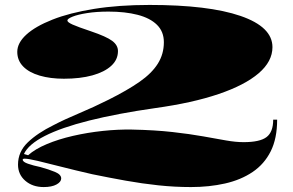

<svg xmlns="http://www.w3.org/2000/svg" viewBox="-20 -743 1189 778"><path d="M157 15Q112 15 82.5 -10.5Q53 -36 53 -76Q53 -128 92.5 -166Q132 -204 197 -236Q241 -259 299.5 -283.5Q358 -308 420 -339Q496 -377 545.5 -411.5Q595 -446 619.5 -485Q644 -524 644 -572Q644 -615 616 -642.5Q588 -670 537.5 -683Q487 -696 420 -696Q371 -696 333 -690Q295 -684 274 -675.5Q253 -667 253 -660Q253 -653 274 -643.5Q295 -634 349 -616Q411 -595 434.5 -577.5Q458 -560 458 -536Q458 -501 430.5 -476Q403 -451 354 -437.5Q305 -424 239 -424Q184 -424 141 -436.5Q98 -449 74 -473.5Q50 -498 50 -533Q50 -569 86.5 -602.5Q123 -636 192.5 -663.5Q262 -691 361.5 -707Q461 -723 586 -723Q825 -723 954.5 -678.5Q1084 -634 1084 -552Q1084 -494 1028 -446Q972 -398 866 -362Q760 -326 609 -305Q455 -283 341.5 -254.5Q228 -226 161.5 -192Q95 -158 77 -119L94 -114Q122 -139 169.5 -159Q217 -179 276 -192.5Q335 -206 396.5 -212.5Q458 -219 514 -218Q608 -216 679 -208Q750 -200 803 -190.5Q856 -181 895.5 -174Q935 -167 967 -167Q1033 -167 1060 -187.5Q1087 -208 1087 -258H1103Q1103 -182 1077 -130Q1051 -78 1003.5 -46Q956 -14 892 0.5Q828 15 754 15Q688 15 622 8Q556 1 489 -11Q422 -23 354 -37Q284 -53 227.5 -67.5Q171 -82 133 -91Q95 -100 80 -100Q72 -100 72 -96Q72 -87 93.5 -79.5Q115 -72 144 -66Q177 -57 202.5 -46.5Q228 -36 228 -20Q228 -6 209 4.5Q190 15 157 15Z"/></svg>

Font: Kalnia Expanded SemiBold
Style: Regular
Weight: 600
Width: 7
Designer: Frida Medrano
Foundry: Frida Medrano
Version: Version 1.105